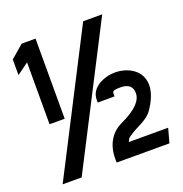

<svg xmlns="http://www.w3.org/2000/svg" viewBox="-133 -841 929 977"><g transform="rotate(-20 331.5 -352.0)"><path d="M20 -579 83 -625V-290H165V-724H90L20 -664ZM41 20H144L526 -724H423ZM337 -5V10H623L644 -67H431C434 -75 440 -86 446 -90C499 -129 553 -136 586 -189C656 -295 628 -367 574 -400C546 -417 514 -424 487 -424C426 -424 351 -392 351 -325V-310H442V-325C442 -341 454 -343 487 -343C528 -343 550 -325 550 -289C550 -251 518 -211 429 -170C377 -146 335 -92 337 -5Z"/></g></svg>

Font: Charger Sport
Style: Bd
Weight: 700
Designer: Jasper
Foundry: Cannot Into Space Fonts
Version: Version 1.1